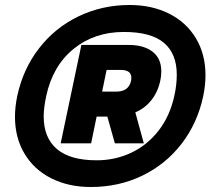

<svg xmlns="http://www.w3.org/2000/svg" viewBox="-20 -734 843 769"><path d="M40 -266Q40 -306 49 -349Q72 -457 136 -540Q200 -623 294.5 -668.5Q389 -714 499 -714Q588 -714 657 -679.5Q726 -645 764.5 -581Q803 -517 803 -433Q803 -393 794 -349Q771 -241 707.5 -158.5Q644 -76 550 -30.5Q456 15 344 15Q255 15 186 -19.5Q117 -54 78.5 -118Q40 -182 40 -266ZM678 -349Q688 -393 688 -435Q688 -519 636.5 -562.5Q585 -606 476 -606Q358 -606 274.5 -538Q191 -470 165 -349Q155 -301 155 -268Q155 -182 208 -137Q261 -92 367 -92Q441 -92 505 -122Q569 -152 614.5 -210Q660 -268 678 -349ZM306 -554H495Q556 -554 591 -527Q626 -500 626 -448Q626 -428 622 -411Q612 -365 586 -332.5Q560 -300 522 -284L556 -160H440L410 -267H367L345 -160H223ZM445 -367Q496 -367 505 -411Q506 -415 506 -423Q506 -454 463 -454H407L389 -367Z"/></svg>

Font: Prompt Bold
Style: Bold Italic
Weight: 700
Italic angle: -12°
Designer: Katatrad Team
Foundry: CadsonDemak
Version: Version 1.000